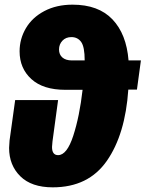

<svg xmlns="http://www.w3.org/2000/svg" viewBox="-20 -784 624 823"><path d="M567 -400H530Q517 -208 438 -94.5Q359 19 206 19Q115 19 67 -28.5Q19 -76 19 -150Q19 -160 21 -182L45 -355H229L205 -178Q203 -160 203 -154Q203 -119 229 -119Q267 -119 294 -202Q321 -285 334 -399H260Q165 -399 114.5 -445Q64 -491 64 -564Q64 -617 91 -663Q118 -709 170 -736.5Q222 -764 291 -764Q402 -764 462 -701Q522 -638 531 -525H584ZM343 -525Q343 -583 328 -604Q313 -625 286 -625Q262 -625 247.5 -609.5Q233 -594 233 -572Q233 -550 247.5 -537.5Q262 -525 288 -525Z"/></svg>

Font: FiraGO Heavy
Style: Italic
Weight: 900
Italic angle: -8°
Designer: bBox Type GmbH
Foundry: bBox Type GmbH
Version: Version 1.001